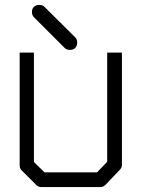

<svg xmlns="http://www.w3.org/2000/svg" viewBox="-20 -811 580 781"><path d="M60 -597H118V-152L161 -110H375L416 -153V-597H476V-141Q476 -129 468 -121L410 -60Q400 -50 388 -50H148Q136 -50 127 -59L68 -118Q60 -126 60 -139ZM118 -783Q126 -791 140 -791Q153 -791 161 -783L286 -659Q294 -651 294 -638Q294 -624 286 -616Q278 -608 264 -608Q251 -608 243 -616L118 -741Q110 -749 110 -762Q110 -776.5 118 -783Z"/></svg>

Font: 3270 Nerd Font Mono
Style: Regular
Weight: 400
Monospace: yes
Version: Version 3.0.1;Nerd Fonts 3.0.0